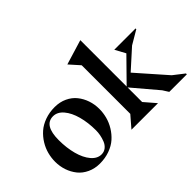

<svg xmlns="http://www.w3.org/2000/svg" viewBox="-117 -1034 1370 1370"><g transform="rotate(-45 568.0 -349.0)"><path d="M520 -267.1Q520 -227.5 509.8 -188.5Q499.5 -149.4 477.3 -113Q455.1 -76.7 423.8 -48.8Q392.6 -21 346.7 -4.4Q300.8 12.2 247.1 12.2Q195.8 12.2 153.6 -7.6Q111.3 -27.3 84.7 -60.5Q58.1 -93.8 43.9 -135.5Q29.8 -177.2 29.8 -223.1Q29.8 -262.7 40 -301.8Q50.3 -340.8 72.5 -377Q94.7 -413.1 126.2 -440.9Q157.7 -468.8 203.6 -485.4Q249.5 -502 303.2 -502Q355 -502 397 -482.2Q439 -462.4 465.3 -429.4Q491.7 -396.5 505.9 -354.7Q520 -313 520 -267.1ZM249 -463.9Q157.2 -463.9 157.2 -314Q157.2 -235.8 174.8 -170.4Q192.4 -105 225.8 -65.4Q259.3 -25.9 301.8 -25.9Q328.1 -25.9 347.4 -41.5Q366.7 -57.1 376.5 -81.8Q386.2 -106.4 390.6 -130.1Q395 -153.8 395 -175.8Q395 -253.9 377.2 -319.3Q359.4 -384.8 325.7 -424.3Q292 -463.9 249 -463.9Z M770.5 -710V-242.2L936.5 -411.1L893.6 -490.2H1108.4V-482.9L1004.9 -421.9L860.8 -292L1054.7 -71.8L1135.7 -8.8V0H958.5L930.7 -43.9L770.5 -232.9V-85.9L844.7 0H576.7L650.9 -85.9V-576.2L582.5 -652.8Z"/></g></svg>

Font: Bluu Next
Style: Bold
Weight: 700
Designer: Jean-Baptiste Morizot, Igor Stepanchenko (Cyrillic)
Foundry: Igor Stepanchenko
Version: Version 1.005